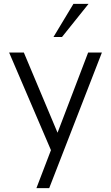

<svg xmlns="http://www.w3.org/2000/svg" viewBox="-20 -771 573 991"><path d="M103 -500H27L243 4L168 200H234L506 -500H435L277 -86ZM437 -751H359L256 -580H300Z"/></svg>

Font: Perun Light
Style: Regular
Weight: 300
Foundry: Copyright (c) Stefan Peev, Context Ltd, 2016
Version: Version 1.089